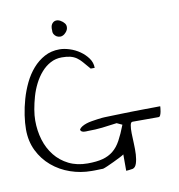

<svg xmlns="http://www.w3.org/2000/svg" viewBox="-88 -897 905 969"><g transform="rotate(-10 364.5 -413.0)"><path d="M480.5 -92.8Q475.6 -88.9 459.5 -80.6Q443.4 -72.3 425.8 -64Q408.2 -55.7 391.6 -48.3Q375 -41 367.2 -39.1Q367.2 -39.1 360.4 -39.1Q353.5 -39.1 343.8 -38.6Q334 -38.1 324.2 -38.1H308.6Q252.9 -38.1 200.7 -56.2Q148.4 -74.2 107.4 -108.9Q66.4 -143.6 42.5 -192.4Q18.6 -241.2 18.6 -301.8Q18.6 -334 24.4 -374Q30.3 -414.1 42 -455.1Q53.7 -496.1 72.3 -534.7Q90.8 -573.2 117.2 -603.5Q143.6 -633.8 177.7 -652.3Q211.9 -670.9 254.9 -670.9Q278.3 -670.9 306.2 -662.1Q334 -653.3 357.9 -636.7Q381.8 -620.1 397.9 -597.7Q414.1 -575.2 414.1 -547.9H393.6Q375 -569.3 361.8 -585Q348.6 -600.6 334.5 -610.4Q320.3 -620.1 302.7 -624.5Q285.2 -628.9 259.8 -628.9Q227.5 -628.9 201.2 -614.7Q174.8 -600.6 153.8 -576.7Q132.8 -552.7 117.2 -522Q101.6 -491.2 92.3 -458.5Q83 -425.8 77.6 -394.5Q72.3 -363.3 72.3 -337.9Q72.3 -285.2 86.4 -238.8Q100.6 -192.4 128.9 -156.7Q157.2 -121.1 199.2 -100.1Q241.2 -79.1 295.9 -79.1Q341.8 -79.1 373 -87.4Q404.3 -95.7 427.2 -114.3Q450.2 -132.8 467.3 -164.1Q484.4 -195.3 502 -241.2L474.6 -253.9Q433.6 -248 398.9 -244.1Q364.3 -240.2 325.2 -240.2Q320.3 -240.2 314.9 -239.7Q309.6 -239.3 303.7 -240.2Q297.9 -241.2 293 -244.1Q288.1 -247.1 287.1 -253.9Q291 -261.7 301.3 -268.1Q311.5 -274.4 324.7 -278.8Q337.9 -283.2 353 -285.6Q368.2 -288.1 381.8 -290Q395.5 -292 406.2 -293Q417 -293.9 420.9 -293.9Q431.6 -293.9 453.6 -294.9Q475.6 -295.9 503.4 -296.4Q531.2 -296.9 562.5 -297.9Q593.8 -298.8 622.1 -298.8Q650.4 -298.8 672.9 -299.3Q695.3 -299.8 706.1 -299.8Q706.1 -298.8 705.6 -291Q705.1 -283.2 703.1 -272.9Q701.2 -262.7 697.8 -254.9Q694.3 -247.1 688.5 -247.1H554.7Q545.9 -247.1 543 -231Q540 -214.8 540.5 -189.9Q541 -165 542.5 -136.2Q543.9 -107.4 542.5 -81.5Q541 -55.7 534.7 -36.1Q528.3 -16.6 514.6 -12.7Q504.9 -11.7 494.1 -9.8L480.5 -8.8ZM235.4 -769.5Q233.4 -793 241.7 -804.2Q250 -815.4 261.7 -816.9Q273.4 -818.4 285.6 -811.5Q297.9 -804.7 305.7 -794.4Q313.5 -784.2 311 -769.5Q308.6 -754.9 292 -741.2Q281.2 -733.4 271 -733.4Q260.7 -733.4 252.4 -738.3Q244.1 -743.2 239.3 -751.5Q234.4 -759.8 235.4 -769.5Z"/></g></svg>

Font: The Girl Next Door
Style: Regular
Weight: 400
Designer: Kimberly Geswein
Foundry: Kimberly Geswein
Version: Version 1.002 2010